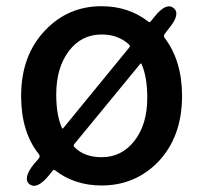

<svg xmlns="http://www.w3.org/2000/svg" viewBox="-20 -584 654 618"><path d="M137 -19Q99 27 75 9Q52 -10 90 -57L105 -74Q110 -81 105 -88Q48 -159 48 -275Q48 -407 127 -488Q200 -564 307 -564Q394 -564 458 -514Q462 -511 465 -515L478 -531Q515 -577 539 -558Q562 -539 524 -493L511 -476Q505 -469 510 -462Q566 -388 566 -275Q566 -143 488 -62Q414 13 307 13Q220 13 157 -36Q153 -39 150 -35ZM307 -78Q372 -78 413 -131Q454 -184 454 -269Q454 -336 436 -377Q434 -382 431 -378L219 -120Q215 -115 220 -110Q252 -78 307 -78ZM179 -173Q181 -168 184 -172L396 -431Q400 -436 396 -440Q361 -473 307 -473Q242 -473 201.5 -419.5Q161 -366 161 -280Q161 -214 179 -173Z"/></svg>

Font: Resource Han Rounded CN Medium
Style: Regular
Weight: 500
Designer: Cyano Hao (round all glyphs); Ryoko NISHIZUKA 西塚涼子 (kana, bopomofo & ideographs); Paul D. Hunt (Latin, Greek & Cyrillic)
Foundry: Cyano Hao
Version: 0.990